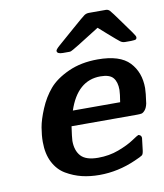

<svg xmlns="http://www.w3.org/2000/svg" viewBox="-79 -742 700 818"><g transform="rotate(-10 271.0 -333.0)"><path d="M71.8 -168.9Q71.8 -197.8 77.4 -231Q83 -264.2 102.1 -309.6Q121.1 -355 150.6 -389.9Q180.2 -424.8 235.6 -450Q291 -475.1 362.8 -475.1Q459 -475.1 500 -431.6Q541 -388.2 541 -319.8Q541 -300.8 534.2 -253.9Q530.3 -235.8 522.2 -226.3Q514.2 -216.8 507.1 -215.3Q500 -213.9 487.8 -213.9H204.1Q197.3 -167 196.8 -151.9Q196.8 -109.9 218.5 -85.9Q240.2 -62 293 -62Q340.8 -62 381.8 -77.4Q422.9 -92.8 448.5 -109.9Q474.1 -127 478 -127.9Q491.2 -125 491.2 -112.8Q491.2 -107.9 484.9 -60.1Q482.9 -43.9 477.5 -39.6Q472.2 -35.2 443.8 -22.9Q366.7 11.2 286.1 11.2Q245.1 11.2 210 2.7Q174.8 -5.9 142.3 -24.9Q109.9 -43.9 90.8 -80.6Q71.8 -117.2 71.8 -168.9ZM196.8 -541Q196.8 -546.9 212.9 -561Q243.7 -587.9 285.2 -624Q331.1 -664.1 340.1 -670.4Q349.1 -676.8 360.8 -676.8H434.1Q443.8 -676.8 450.9 -669.4Q458 -662.1 493.2 -612.8Q515.1 -583 529.8 -562Q542 -544.9 542 -540Q542 -536.1 540.5 -533.4Q539.1 -530.8 536.1 -529.8Q533.2 -528.8 531 -528.8Q528.8 -528.8 523.9 -528.3Q519 -527.8 517.1 -527.8H491.2Q480 -527.8 470.9 -534.4Q461.9 -541 420.9 -577.1Q399.9 -596.2 386.2 -607.9Q265.1 -530.8 256.8 -528.8Q253.9 -527.8 251 -527.8H222.2Q196.8 -527.8 196.8 -541ZM221.2 -278.8H425.8Q431.6 -313 432.1 -331.1Q432.1 -365.2 417 -383.5Q401.9 -401.9 361.8 -401.9Q262.2 -401.9 221.2 -278.8Z"/></g></svg>

Font: CMU Sans Serif
Style: BoldOblique
Weight: 700
Italic angle: -12°
Version: Version 0.7.0